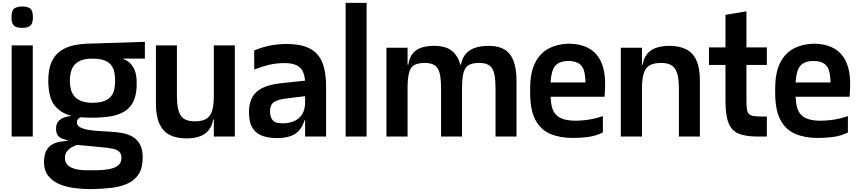

<svg xmlns="http://www.w3.org/2000/svg" viewBox="-20 -950 5977 1336"><path d="M61 0V-634H208V0ZM134 -756Q113 -756 96 -761Q79 -766 69.5 -781.5Q60 -797 60 -830Q60 -880 81.5 -892.5Q103 -905 135 -905Q166 -905 187.5 -892.5Q209 -880 209 -830Q209 -797 199 -781.5Q189 -766 172 -761Q155 -756 134 -756Z M612 366Q561 366 505.5 359.5Q450 353 401 334.5Q352 316 320 279Q288 242 286 182Q286 130 301.5 100Q317 70 341.5 56Q366 42 394.5 37Q423 32 449 30V25Q410 18 390 1Q370 -16 370 -53Q370 -85 384.5 -103.5Q399 -122 423.5 -131.5Q448 -141 477 -143V-144Q402 -163 359.5 -217Q317 -271 316 -386V-389Q316 -467 338 -517Q360 -567 400.5 -595.5Q441 -624 497.5 -635.5Q554 -647 623 -647L988 -659V-542H840V-538Q869 -528 889 -506.5Q909 -485 920 -453.5Q931 -422 931 -380V-379Q933 -300 911.5 -251Q890 -202 848.5 -176Q807 -150 749.5 -140.5Q692 -131 623 -131Q601 -131 579.5 -132Q558 -133 539 -134Q529 -129 522 -120.5Q515 -112 515 -100Q514 -77 537.5 -64.5Q561 -52 598.5 -46Q636 -40 675 -38Q714 -36 743 -34Q786 -32 827 -25Q868 -18 901 0.5Q934 19 953.5 54Q973 89 973 146Q973 217 946 260Q919 303 870.5 326Q822 349 756 357Q690 365 612 366ZM595 235Q628 235 668 234Q708 233 743.5 226Q779 219 802 201Q825 183 825 149Q825 119 808 104.5Q791 90 766 85Q741 80 715 77L515 58Q508 61 494.5 67Q481 73 466.5 83Q452 93 442 109Q432 125 432 149Q432 175 444.5 191Q457 207 477 216.5Q497 226 519.5 229.5Q542 233 562 234Q582 235 595 235ZM623 -235Q676 -235 707.5 -248Q739 -261 755 -282.5Q771 -304 776 -331.5Q781 -359 781 -389Q781 -419 776 -446Q771 -473 755 -495Q739 -517 707.5 -529.5Q676 -542 623 -542Q574 -542 543 -529.5Q512 -517 495.5 -495Q479 -473 472.5 -446Q466 -419 466 -389Q466 -359 472.5 -331.5Q479 -304 495.5 -282.5Q512 -261 543 -248Q574 -235 623 -235Z M1277 13Q1208 13 1161 -11Q1114 -35 1089.5 -88.5Q1065 -142 1065 -229V-634H1211V-284Q1211 -235 1217.5 -201Q1224 -167 1238 -146Q1252 -125 1276 -115.5Q1300 -106 1335 -106Q1370 -106 1395 -114Q1420 -122 1436 -141Q1452 -160 1460 -195Q1468 -230 1468 -284V-176Q1468 -103 1444 -62Q1420 -21 1377.5 -4Q1335 13 1277 13ZM1455 -118 1466 -182 1500 -157V-118ZM1468 0V-176V-634H1614V0Z M2103 0V-307Q2103 -313 2103 -318.5Q2103 -324 2103.5 -329.5Q2104 -335 2104 -341Q2104 -347 2104 -353Q2104 -398 2096 -428.5Q2088 -459 2070 -477Q2052 -495 2024.5 -503Q1997 -511 1958 -511Q1903 -511 1852.5 -499Q1802 -487 1749 -466V-599Q1806 -623 1862 -633.5Q1918 -644 1973 -644Q2051 -644 2104 -626Q2157 -608 2189 -571Q2221 -534 2235 -478Q2249 -422 2249 -346V0ZM1907 11Q1852 11 1809.5 -3.5Q1767 -18 1742 -52Q1717 -86 1713 -146Q1709 -214 1729.5 -261Q1750 -308 1800.5 -335Q1851 -362 1935 -371L2123 -391V-283L1973 -265Q1914 -258 1885.5 -239Q1857 -220 1859 -167Q1862 -131 1876.5 -114.5Q1891 -98 1913.5 -94.5Q1936 -91 1961 -92Q1981 -93 2005 -99.5Q2029 -106 2051.5 -121.5Q2074 -137 2088.5 -166Q2103 -195 2103 -241L2121 -113H2099Q2084 -64 2056.5 -37Q2029 -10 1991 0.5Q1953 11 1907 11Z M2385 0V-930H2531V0Z M2669 0V-618H2816V-500H2821Q2829 -550 2852.5 -578.5Q2876 -607 2914 -619Q2952 -631 3001 -631Q3078 -631 3121.5 -598.5Q3165 -566 3183 -500H3187Q3197 -550 3224 -578.5Q3251 -607 3291 -619Q3331 -631 3380 -631Q3484 -631 3529 -571Q3574 -511 3574 -389V0H3428V-334Q3428 -383 3423 -417Q3418 -451 3405.5 -472Q3393 -493 3371 -502.5Q3349 -512 3314 -512Q3268 -512 3242 -497.5Q3216 -483 3205.5 -444.5Q3195 -406 3195 -334V0H3049V-334Q3049 -383 3044 -417Q3039 -451 3026.5 -472Q3014 -493 2992 -502.5Q2970 -512 2935 -512Q2889 -512 2863 -497.5Q2837 -483 2826.5 -444.5Q2816 -406 2816 -334V0Z M3967 10Q3876 10 3809 -18.5Q3742 -47 3705.5 -115.5Q3669 -184 3669 -304V-332Q3669 -445 3703.5 -513Q3738 -581 3798.5 -612.5Q3859 -644 3935 -646Q4017 -646 4076 -614.5Q4135 -583 4165 -514Q4195 -445 4190 -332L4187 -277H3811Q3813 -232 3822 -200.5Q3831 -169 3851.5 -149Q3872 -129 3905.5 -119.5Q3939 -110 3988 -110Q4020 -110 4067 -116Q4114 -122 4175 -142V-28Q4123 -3 4068.5 3.5Q4014 10 3967 10ZM3811 -376H4054Q4053 -426 4043.5 -458.5Q4034 -491 4008.5 -508Q3983 -525 3935 -526Q3888 -525 3862 -508Q3836 -491 3825 -458Q3814 -425 3811 -376Z M4447 -334V-442Q4447 -515 4470.5 -556Q4494 -597 4537 -614Q4580 -631 4638 -631Q4707 -631 4754.5 -607Q4802 -583 4826 -530Q4850 -477 4850 -389L4704 -334Q4704 -383 4697.5 -417Q4691 -451 4676.5 -472Q4662 -493 4638.5 -502.5Q4615 -512 4580 -512Q4546 -512 4520.5 -504Q4495 -496 4479 -477Q4463 -458 4455 -423Q4447 -388 4447 -334ZM4300 0V-618H4447V-442V0ZM4449 -436 4414 -461V-500H4460ZM4704 0V-422L4850 -389V0Z M5251 0Q5169 0 5120 -20Q5071 -40 5049.5 -94Q5028 -148 5028 -248V-449H5174V-257Q5174 -216 5177 -192.5Q5180 -169 5191 -157.5Q5202 -146 5225.5 -142.5Q5249 -139 5290 -139H5316V0ZM4913 -498V-620H5316V-498ZM5028 -310V-847L5174 -871V-310Z M5672 10Q5581 10 5514 -18.5Q5447 -47 5410.5 -115.5Q5374 -184 5374 -304V-332Q5374 -445 5408.5 -513Q5443 -581 5503.5 -612.5Q5564 -644 5640 -646Q5722 -646 5781 -614.5Q5840 -583 5870 -514Q5900 -445 5895 -332L5892 -277H5516Q5518 -232 5527 -200.5Q5536 -169 5556.5 -149Q5577 -129 5610.5 -119.5Q5644 -110 5693 -110Q5725 -110 5772 -116Q5819 -122 5880 -142V-28Q5828 -3 5773.5 3.5Q5719 10 5672 10ZM5516 -376H5759Q5758 -426 5748.5 -458.5Q5739 -491 5713.5 -508Q5688 -525 5640 -526Q5593 -525 5567 -508Q5541 -491 5530 -458Q5519 -425 5516 -376Z"/></svg>

Font: Matangi Black
Style: Regular
Weight: 900
Designer: Prashant Pant
Foundry: The Graphic Ant
Version: Version 3.002